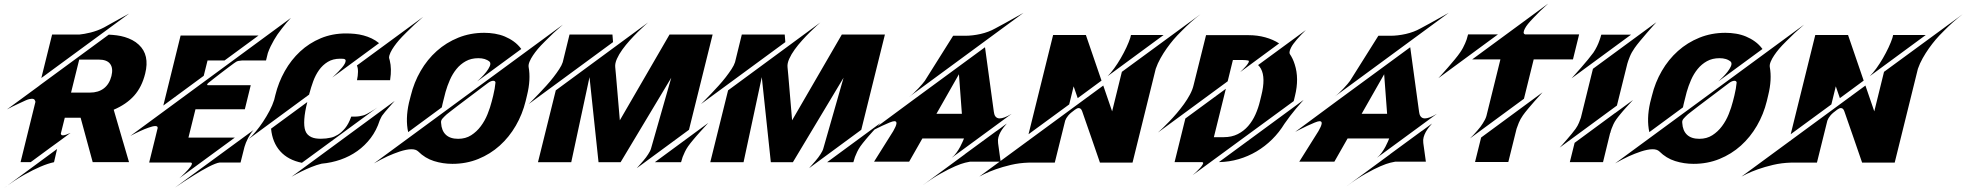

<svg xmlns="http://www.w3.org/2000/svg" viewBox="-78 -911 11050 1079"><path d="M702.1 -659.7Q764.2 -602.1 737.8 -497.1Q719.2 -421.9 675.8 -373.3Q632.3 -324.7 561 -294.4L614.3 -111.3V-111.8L647 0H442.9L375 -249.5H286.1L263.7 -159.7Q264.2 -156.7 266.4 -153.6Q268.6 -150.4 275.9 -150.4Q281.7 -150.4 292 -153.6Q302.2 -156.7 318.8 -164.1Q318.4 -164.1 308.6 -157Q298.8 -149.9 283.2 -138.2Q267.6 -126.5 247.3 -111.8Q227.1 -97.2 206.1 -82Q157.2 -45.9 94.7 0H37.6L121.1 -338.4Q120.6 -342.8 116.9 -349.4Q113.3 -356 100.6 -356Q94.7 -356 86.4 -354Q78.1 -352.1 66.9 -347.2Q44.9 -337.4 25.6 -328.1Q6.3 -318.8 -8.3 -312Q-24.9 -303.7 -39.1 -295.9L144 -430.2V-430.7L533.2 -716.3Q555.2 -715.3 578.1 -712.4Q601.1 -709.5 623 -702.9Q645 -696.3 665.3 -685.8Q685.5 -675.3 702.1 -659.7ZM548.3 -483.9Q559.1 -527.8 541 -551.8Q523.4 -576.2 475.6 -576.2H367.2L321.3 -390.6H427.2Q474.6 -390.6 505.6 -414.3Q536.6 -438 548.3 -483.9ZM647.9 -835 154.3 -472.7 214.8 -716.8H367.7Q380.4 -718.3 396.7 -720.9Q413.1 -723.6 431.4 -728.3Q449.7 -732.9 469 -740Q488.3 -747.1 506.8 -756.8Q526.9 -768.1 547.1 -779.3Q567.4 -790.5 585.9 -800.8Q604.5 -811 620.4 -819.8Q636.2 -828.6 647.9 -835ZM-58.1 147.9 242.7 -73.7 225.6 0.5Q192.4 7.3 148.9 25.9Q109.9 42.5 58.8 70.8Q7.8 99.1 -58.1 147.9Z M1066.9 -484.9 839.8 -317.9 937 -711.4H1375L1184.1 -571.3H1088.4ZM905.3 143.1 1346.7 -180.2Q1338.9 -171.9 1331.1 -160.2Q1323.2 -148.4 1316.4 -135.5Q1309.6 -122.6 1304.2 -109.4Q1298.8 -96.2 1295.9 -85.4L1273.9 2.4H1156.2Q1146.5 3.4 1130.4 9.8Q1114.3 16.1 1094.7 26.1Q1075.2 36.1 1053.7 48.6Q1032.2 61 1011.2 74.2Q961.4 105 905.3 143.1ZM654.3 -147 1557.1 -810.5Q1530.3 -782.7 1505.9 -750.5Q1491.2 -731.9 1481.4 -717.5Q1471.7 -703.1 1461.9 -686.3Q1452.1 -669.4 1443.1 -650.9Q1434.1 -632.3 1427.2 -612.8L1417 -571.3H1282.7Q1280.8 -570.8 1279.8 -570.8H1279.3Q1272.5 -570.8 1261.5 -568.6Q1250.5 -566.4 1235.8 -554.7Q1225.1 -546.9 1204.8 -531.7Q1184.6 -516.6 1163.3 -500.2Q1142.1 -483.9 1124.3 -470Q1106.4 -456.1 1100.1 -450.7Q1097.2 -448.7 1094 -446Q1090.8 -443.4 1088.6 -440.7Q1086.4 -438 1086.2 -435.5Q1085.9 -433.1 1089.4 -432.1H1331.1L1297.9 -296.9H1020.5L981 -137.7H1241.7L929.7 90.8Q933.6 87.4 942.1 79.6Q950.7 71.8 960.2 62.3Q969.7 52.7 979 42.5Q988.3 32.2 994.1 23.7Q1000 15.1 1000.5 9.3Q1001 3.4 993.7 2.4H760.3Q773.4 -50.8 783.7 -92.3Q790 -117.7 793.7 -132.6Q797.4 -147.5 800.3 -159.7Q803.2 -171.9 805.2 -180.2Q807.1 -188.5 807.6 -189Q809.1 -196.3 805.7 -199.5Q802.2 -202.6 794.9 -202.6Q787.6 -202.6 778.1 -200.2Q768.6 -197.8 757.3 -193.8Q746.1 -189.9 734.1 -185.1Q722.2 -180.2 710.4 -174.8Q683.6 -162.6 654.3 -147Z M2300.3 -816.4Q2246.6 -770.5 2204.6 -727.5Q2179.2 -702.6 2164.3 -685.3Q2149.4 -668 2137 -650.4Q2124.5 -632.8 2116.5 -616Q2108.4 -599.1 2108.4 -585.9Q2109.4 -582 2110.4 -578.6Q2111.3 -575.2 2112.3 -571.8Q2124 -523.9 2114.7 -464.4L2114.3 -460.4H1928.2Q1933.6 -485.4 1933.8 -507.3Q1934.1 -529.3 1927.7 -543ZM1445.3 -188 1648.9 -337.4Q1634.8 -281.7 1632.1 -241Q1629.4 -200.2 1637.7 -176.8Q1642.6 -163.1 1651.6 -154.3Q1660.6 -145.5 1671.9 -140.4Q1683.1 -135.3 1696.3 -133.3Q1709.5 -131.3 1722.7 -131.3Q1726.1 -131.3 1731.2 -131.6Q1736.3 -131.8 1741 -132.1Q1745.6 -132.3 1749.3 -132.6Q1752.9 -132.8 1753.9 -132.8Q1764.6 -133.8 1782.7 -137.7Q1800.8 -141.6 1821 -154.1Q1841.3 -166.5 1861.3 -190.4Q1881.3 -214.4 1896 -255.9H1920.9Q1931.2 -255.9 1941.9 -257.8Q1951.7 -259.3 1962.6 -262.2Q1973.6 -265.1 1984.9 -271.5Q1996.1 -277.3 2006.6 -283.7Q2017.1 -290 2025.4 -295.4Q2035.2 -301.8 2043.5 -307.6L1618.7 3.9Q1541 -11.7 1496.8 -61Q1452.6 -110.4 1445.3 -188ZM1659.2 -379.4 1319.8 -129.9Q1337.9 -146 1359.1 -171.4Q1380.4 -196.8 1400.1 -226.6Q1419.9 -256.3 1436.8 -288.3Q1453.6 -320.3 1462.9 -350.1L1469.2 -376Q1486.8 -448.2 1522.5 -511.5Q1558.1 -574.7 1608.9 -621.8Q1659.7 -668.9 1724.6 -696Q1789.6 -723.1 1866.7 -723.1Q1891.1 -723.1 1916 -720.7Q1940.9 -718.3 1964.6 -711.9Q1988.3 -705.6 2010.5 -695.1Q2032.7 -684.6 2052.2 -668.5L1789.1 -475.1Q1794.4 -480 1804 -489Q1813.5 -498 1824 -508.8Q1834.5 -519.5 1844.2 -531.2Q1854 -543 1859.4 -553Q1864.7 -563 1864.5 -570.3Q1864.3 -577.6 1854.5 -580.1Q1849.6 -580.6 1844.5 -580.8Q1839.4 -581.1 1834 -581.1Q1793 -581.1 1763.9 -563.2Q1734.9 -545.4 1714.8 -517.1Q1694.8 -488.8 1682.1 -453.9Q1669.4 -418.9 1660.6 -385.3ZM1560.1 82.5 2140.1 -343.8Q2136.7 -340.3 2127.7 -330.1Q2118.7 -319.8 2107.7 -307.4Q2096.7 -294.9 2085.7 -282Q2074.7 -269 2068.4 -259.8Q2064.9 -253.9 2061.8 -247.1Q2058.6 -240.2 2055.7 -233.9Q2038.1 -178.7 2005.6 -135.7Q1973.1 -92.8 1930.2 -62.3Q1887.2 -31.7 1835.9 -13.9Q1784.7 3.9 1729.5 8.8Q1701.2 15.6 1671.4 27.8Q1641.6 40 1616.7 52.2Q1587.9 66.4 1560.1 82.5Z M2404.8 -307.6 2215.8 -168.5Q2199.7 -241.7 2220.2 -333.5L2230.5 -373.5Q2248.5 -447.8 2285.9 -512.2Q2323.2 -576.7 2376.5 -624.3Q2429.7 -671.9 2497.3 -699.2Q2564.9 -726.6 2643.1 -726.6Q2673.3 -726.6 2702.9 -721.7Q2732.4 -716.8 2759 -705.8Q2785.6 -694.8 2809.3 -677.7Q2833 -660.6 2851.6 -635.7L2603.5 -453.6Q2612.3 -461.4 2627 -475.8Q2641.6 -490.2 2654.5 -506.6Q2667.5 -522.9 2674.3 -538.6Q2681.2 -554.2 2673.8 -564Q2661.1 -574.7 2645.5 -579.3Q2629.9 -584 2610.4 -584Q2569.8 -584 2539.6 -567.1Q2509.3 -550.3 2487.3 -523.2Q2465.3 -496.1 2450.4 -462.2Q2435.5 -428.2 2425.8 -394L2412.6 -341.8Q2410.2 -333 2408.4 -324.5Q2406.7 -315.9 2404.8 -307.6ZM2023.4 7.3 3085.4 -772.5Q3029.3 -724.6 2985.8 -679.7Q2959.5 -653.8 2944.6 -636Q2929.7 -618.2 2917.5 -600.1Q2905.3 -582 2898.2 -565.2Q2891.1 -548.3 2892.6 -535.6Q2905.8 -463.9 2883.8 -375.5L2876 -342.8Q2857.9 -269 2820.6 -204.6Q2783.2 -140.1 2730.2 -92.5Q2677.2 -44.9 2609.9 -17.6Q2542.5 9.8 2464.4 9.8Q2410.6 9.8 2360.8 -5.9Q2311 -21.5 2272 -60.1Q2259.3 -72.3 2233.9 -72.3Q2219.7 -72.3 2203.1 -68.8Q2186.5 -65.4 2169.2 -59.8Q2151.9 -54.2 2134.3 -47.1Q2116.7 -40 2100.1 -32.7Q2062.5 -15.1 2023.4 7.3ZM2693.8 -374Q2698.7 -394.5 2701.9 -412.6Q2705.1 -430.7 2706.5 -447.3Q2705.1 -457 2693.8 -457Q2688 -457 2680.2 -453.9Q2672.4 -450.7 2664.6 -444.8Q2657.2 -439.5 2638.4 -425.3Q2619.6 -411.1 2595.5 -392.8Q2571.3 -374.5 2544.2 -354.2Q2517.1 -334 2493.9 -316.2Q2470.7 -298.3 2453.9 -285.4Q2437 -272.5 2432.6 -268.6Q2419.9 -257.3 2409.2 -245.4Q2398.4 -233.4 2400.9 -219.7Q2403.3 -176.8 2427.5 -153.8Q2451.7 -130.9 2496.6 -130.9Q2538.6 -130.9 2569.8 -150.9Q2601.1 -170.9 2624 -201.7Q2647 -232.4 2661.9 -269.5Q2676.8 -306.6 2685.5 -341.3Z M3367.2 -674.3 2893.1 -326.2Q2900.4 -333.5 2916 -349.1Q2931.6 -364.7 2951.2 -385.3Q2970.7 -405.8 2992.2 -429.4Q3013.7 -453.1 3032.2 -477.1Q3050.8 -501 3064.9 -522.7Q3079.1 -544.4 3084.5 -561.5L3122.6 -716.8H3363.8ZM3602.1 0.5 3902.3 -220.2Q3878.4 -194.3 3856.4 -169.9Q3843.8 -155.8 3835.2 -146Q3826.7 -136.2 3818.4 -126.2Q3810.1 -116.2 3802.2 -106.4Q3794.4 -96.7 3789.1 -88.9Q3778.3 -73.2 3770.8 -57.4Q3763.2 -41.5 3758.3 -28.8Q3752.9 -13.7 3749.5 0.5V-1.5L3749 0.5ZM3694.3 -474.1 3409.7 0.5H3285.6L3234.9 -477.5L3132.3 0.5H2945.3L3045.4 -403.3L3564 -784.7Q3559.1 -780.3 3543 -765.9Q3526.9 -751.5 3505.6 -730.5Q3484.4 -709.5 3461.4 -684.1Q3438.5 -658.7 3419.4 -632.3Q3400.4 -606 3388.9 -580.3Q3377.4 -554.7 3379.4 -534.2Q3379.4 -534.2 3380.6 -521Q3381.8 -507.8 3383.8 -486.8Q3385.7 -465.8 3387.9 -439Q3390.1 -412.1 3392.6 -384.3Q3398.4 -318.4 3405.3 -234.9L3684.6 -716.8H3926.8L3793.9 -181.6L3500.5 34.2Q3520 13.2 3536.6 -6.8Q3546.4 -18.6 3552.5 -26.6Q3558.6 -34.7 3564.2 -43.5Q3569.8 -52.2 3574.2 -60.5Q3578.6 -68.8 3580.6 -76.2Z M4335.4 -674.3 3861.3 -326.2Q3868.7 -333.5 3884.3 -349.1Q3899.9 -364.7 3919.4 -385.3Q3939 -405.8 3960.4 -429.4Q3981.9 -453.1 4000.5 -477.1Q4019 -501 4033.2 -522.7Q4047.4 -544.4 4052.7 -561.5L4090.8 -716.8H4332ZM4570.3 0.5 4870.6 -220.2Q4846.7 -194.3 4824.7 -169.9Q4812 -155.8 4803.5 -146Q4794.9 -136.2 4786.6 -126.2Q4778.3 -116.2 4770.5 -106.4Q4762.7 -96.7 4757.3 -88.9Q4746.6 -73.2 4739 -57.4Q4731.4 -41.5 4726.6 -28.8Q4721.2 -13.7 4717.8 0.5V-1.5L4717.3 0.5ZM4662.6 -474.1 4377.9 0.5H4253.9L4203.1 -477.5L4100.6 0.5H3913.6L4013.7 -403.3L4532.2 -784.7Q4527.3 -780.3 4511.2 -765.9Q4495.1 -751.5 4473.9 -730.5Q4452.6 -709.5 4429.7 -684.1Q4406.7 -658.7 4387.7 -632.3Q4368.7 -606 4357.2 -580.3Q4345.7 -554.7 4347.7 -534.2Q4347.7 -534.2 4348.9 -521Q4350.1 -507.8 4352.1 -486.8Q4354 -465.8 4356.2 -439Q4358.4 -412.1 4360.8 -384.3Q4366.7 -318.4 4373.5 -234.9L4652.8 -716.8H4895L4762.2 -181.6L4468.8 34.2Q4488.3 13.2 4504.9 -6.8Q4514.6 -18.6 4520.8 -26.6Q4526.9 -34.7 4532.5 -43.5Q4538.1 -52.2 4542.5 -60.5Q4546.9 -68.8 4548.8 -76.2Z M5673.8 -838.9 5029.8 -365.7Q5043.5 -375.5 5057.1 -388.4Q5070.8 -401.4 5083 -414.3Q5095.2 -427.2 5104.7 -438.5Q5114.3 -449.7 5119.1 -456.5L5277.8 -709H5278.3L5278.8 -710H5345.7Q5387.7 -710 5432.9 -720.2Q5478 -730.5 5514.6 -751Q5540.5 -764.6 5566.7 -779.1Q5592.8 -793.5 5614.5 -805.7Q5636.2 -817.9 5652.1 -826.7Q5668 -835.4 5673.8 -838.9ZM5506.8 -284.7Q5507.8 -276.9 5509.8 -269.8Q5511.7 -262.7 5515.6 -257.3Q5519.5 -252 5525.4 -248.8Q5531.2 -245.6 5540 -245.6Q5551.3 -245.6 5567.6 -251.5Q5584 -257.3 5607.4 -271.5L5270.5 -24.4Q5285.6 -36.6 5297.6 -53.5Q5309.6 -70.3 5318.1 -86.4Q5326.7 -102.5 5332 -115.2Q5337.4 -127.9 5339.4 -132.8H5105.5L5031.2 -2.4H4834L4941.9 -174.3Q4957.5 -201.2 4959.7 -215.6Q4961.9 -230 4948.2 -230Q4939.9 -230 4920.7 -222.2Q4901.4 -214.4 4879.9 -204.3Q4858.4 -194.3 4839.1 -184.3Q4819.8 -174.3 4811 -169.9L5050.3 -346.7L5457.5 -645.5L5506.3 -289.1L5506.8 -287.1Q5506.8 -285.2 5506.8 -284.7ZM5184.6 -271.5H5327.6L5311 -493.7ZM5522 -174.3 5580.1 -216.8Q5571.3 -207 5561.8 -194.8Q5552.2 -182.6 5544.7 -168.9Q5537.1 -155.3 5533 -140.4Q5528.8 -125.5 5530.8 -111.3Q5531.2 -108.9 5531.2 -105L5545.4 -2.4H5373Q5366.7 -1.5 5345.7 3.4Q5324.7 8.3 5290 23.2Q5255.4 38.1 5207 65.2Q5158.7 92.3 5097.7 137.2L5344.7 -44.4V-44.9L5522 -174.8Z M6226.6 -507.3 6668.5 -831.1Q6613.3 -788.6 6564.5 -738.8Q6535.6 -710.4 6516.6 -688Q6497.6 -665.5 6479 -639.4Q6460.4 -613.3 6444.1 -584.2Q6427.7 -555.2 6417 -524.4L6286.6 2.9H6103.5Q6075.7 -77.1 6054.2 -140.1Q6041 -178.2 6033.2 -200.4Q6025.4 -222.7 6019 -241.2Q6012.7 -259.8 6008.3 -272Q6003.9 -284.2 6003.9 -284.7Q5997.6 -303.7 5984.4 -303.7Q5975.1 -303.7 5962.9 -294.4Q5937 -275.9 5925 -261.5Q5913.1 -247.1 5908.2 -233.4L5849.6 2.9H5703.1Q5650.9 4.4 5603.3 15.6Q5555.7 26.9 5518.1 40.3Q5480.5 53.7 5455.8 65.9Q5431.2 78.1 5425.3 81.5L6122.1 -430.2L6171.9 -285.2ZM6461.4 -714.4 6146.5 -482.9Q6164.1 -500 6183.3 -526.6Q6202.6 -553.2 6220.2 -583.5Q6237.8 -613.8 6252 -644Q6266.1 -674.3 6273.9 -698.2L6277.8 -714.4ZM5930.7 -324.2 5702.1 -156.7 5840.3 -714.4H6024.4L6112.3 -458L5978.5 -359.4L5955.6 -425.8Z M6772 0 7248 -349.6Q7244.6 -345.7 7232.7 -332.3Q7220.7 -318.8 7205.1 -300.3Q7189.5 -281.7 7172.4 -259.5Q7155.3 -237.3 7140.6 -215.8Q7110.8 -167 7071 -127.7Q7031.2 -88.4 6983.9 -60.3Q6936.5 -32.2 6883.1 -16.6Q6829.6 -1 6772 0ZM6821.3 -454.1 6429.2 -166Q6439.5 -174.8 6456.3 -191.2Q6473.1 -207.5 6493.4 -228.5Q6513.7 -249.5 6535.2 -274.7Q6556.6 -299.8 6575.7 -326.2Q6594.7 -352.5 6609.1 -379.4Q6623.5 -406.2 6629.4 -431.2L6699.7 -713.4H6939Q6988.3 -713.4 7032.5 -701.2Q7076.7 -689 7110.4 -667L6891.6 -505.9Q6896.5 -510.7 6906.2 -520.3Q6916 -529.8 6924.8 -540Q6933.6 -550.3 6938.2 -559.1Q6942.9 -567.9 6937.5 -570.8Q6922.9 -573.7 6906.2 -573.7H6850.6ZM6624 73.7Q6631.8 67.4 6644.5 55.4Q6657.2 43.5 6667.7 31.5Q6678.2 19.5 6682.4 10.3Q6686.5 1 6676.8 0H6522.9L6583.5 -245.1L6811 -412.1L6743.7 -140.1H6798.8Q6843.8 -140.1 6877.7 -157.2Q6911.6 -174.3 6936.3 -202.6Q6960.9 -231 6977.3 -267.6Q6993.7 -304.2 7002.9 -343.3L7010.3 -373.5Q7035.6 -474.1 7008.3 -524.4Q7001.5 -537.1 6992.2 -545.4L7260.7 -742.2Q7231.9 -714.4 7210 -689Q7197.3 -673.8 7189.9 -663.8Q7182.6 -653.8 7177.5 -643.6Q7172.4 -633.3 7169.9 -624.3Q7167.5 -615.2 7169.9 -608.4Q7188 -582 7198.2 -548.8Q7223.6 -470.2 7199.7 -373L7192.4 -342.8Z M8063.5 -838.9 7419.4 -365.7Q7433.1 -375.5 7446.8 -388.4Q7460.4 -401.4 7472.7 -414.3Q7484.9 -427.2 7494.4 -438.5Q7503.9 -449.7 7508.8 -456.5L7667.5 -709H7668L7668.5 -710H7735.4Q7777.3 -710 7822.5 -720.2Q7867.7 -730.5 7904.3 -751Q7930.2 -764.6 7956.3 -779.1Q7982.4 -793.5 8004.2 -805.7Q8025.9 -817.9 8041.7 -826.7Q8057.6 -835.4 8063.5 -838.9ZM7896.5 -284.7Q7897.5 -276.9 7899.4 -269.8Q7901.4 -262.7 7905.3 -257.3Q7909.2 -252 7915 -248.8Q7920.9 -245.6 7929.7 -245.6Q7940.9 -245.6 7957.3 -251.5Q7973.6 -257.3 7997.1 -271.5L7660.2 -24.4Q7675.3 -36.6 7687.3 -53.5Q7699.2 -70.3 7707.8 -86.4Q7716.3 -102.5 7721.7 -115.2Q7727.1 -127.9 7729 -132.8H7495.1L7420.9 -2.4H7223.6L7331.5 -174.3Q7347.2 -201.2 7349.4 -215.6Q7351.6 -230 7337.9 -230Q7329.6 -230 7310.3 -222.2Q7291 -214.4 7269.5 -204.3Q7248 -194.3 7228.8 -184.3Q7209.5 -174.3 7200.7 -169.9L7439.9 -346.7L7847.2 -645.5L7896 -289.1L7896.5 -287.1Q7896.5 -285.2 7896.5 -284.7ZM7574.2 -271.5H7717.3L7700.7 -493.7ZM7911.6 -174.3 7969.7 -216.8Q7960.9 -207 7951.4 -194.8Q7941.9 -182.6 7934.3 -168.9Q7926.8 -155.3 7922.6 -140.4Q7918.5 -125.5 7920.4 -111.3Q7920.9 -108.9 7920.9 -105L7935.1 -2.4H7762.7Q7756.3 -1.5 7735.4 3.4Q7714.4 8.3 7679.7 23.2Q7645 38.1 7596.7 65.2Q7548.3 92.3 7487.3 137.2L7734.4 -44.4V-44.9L7911.6 -174.8Z M8245.6 -138.2 8590.8 -392.1Q8567.9 -366.7 8546.4 -342.8Q8534.2 -328.6 8525.9 -319.1Q8517.6 -309.6 8509.3 -299.6Q8501 -289.6 8493.4 -280Q8485.8 -270.5 8480.5 -262.7Q8465.8 -241.7 8457.3 -220.9Q8448.7 -200.2 8444.8 -187.5L8398.4 -0.5H8211.4ZM8340.3 -717.8 8005.4 -471.7Q8009.8 -476.1 8025.1 -493.2Q8040.5 -510.3 8059.6 -532.2Q8078.6 -554.2 8097.7 -577.1Q8116.7 -600.1 8127.9 -616.7Q8136.7 -629.4 8143.6 -642.3Q8150.4 -655.3 8155.5 -667Q8160.6 -678.7 8164.1 -688.7Q8167.5 -698.7 8168.9 -705.6L8172.4 -717.8ZM8492.7 -717.8H8796.4L8761.7 -577.1H8541L8486.3 -356L8183.1 -133.3Q8205.1 -154.3 8223.6 -176.3Q8234.9 -189 8241.7 -198.2Q8248.5 -207.5 8255.1 -217.8Q8261.7 -228 8267.1 -238.5Q8272.5 -249 8275.4 -259.3L8354 -577.1H8195.3L8622.1 -890.6Q8573.2 -846.7 8539.6 -810.5Q8519 -789.1 8508.5 -775.9Q8498 -762.7 8491.7 -750.7Q8485.4 -738.8 8484.6 -729.7Q8483.9 -720.7 8492.7 -717.8Z M8874 -524.4 9230.5 -786.1Q9226.1 -781.7 9210.9 -764.6Q9195.8 -747.6 9176.8 -725.6Q9157.7 -703.6 9138.7 -680.7Q9119.6 -657.7 9108.4 -641.6Q9090.8 -616.7 9081.1 -592.3Q9071.3 -567.9 9067.4 -553.7L9008.8 -317.9L8687 -81.5Q8689.9 -84.5 8701.2 -96.9Q8712.4 -109.4 8726.3 -125.5Q8740.2 -141.6 8754.2 -158.4Q8768.1 -175.3 8776.4 -187Q8788.6 -204.1 8795.7 -221.7Q8802.7 -239.3 8806.2 -249.5ZM8998.5 -275.9V-275.4L9099.1 -349.1Q9079.1 -327.6 9061 -307.6Q9050.3 -295.9 9043.2 -287.6Q9036.1 -279.3 9029.3 -271Q9022.5 -262.7 9015.9 -254.4Q9009.3 -246.1 9004.9 -239.7Q8995.6 -226.6 8989.3 -213.1Q8982.9 -199.7 8979 -188.5Q8974.1 -175.8 8971.7 -164.1H8970.7L8930.7 0H8744.1L8771 -108.4ZM9088.4 -716.3 8753.9 -470.7Q8757.8 -475.1 8773.2 -492.2Q8788.6 -509.3 8807.6 -531Q8826.7 -552.7 8845.7 -575.9Q8864.7 -599.1 8876.5 -615.2Q8888.2 -632.8 8896.7 -650.4Q8905.3 -668 8910.2 -682.6Q8916.5 -699.2 8920.4 -714.8H8920.9L8921.4 -716.3Z M9379.9 -307.6 9190.9 -168.5Q9174.8 -241.7 9195.3 -333.5L9205.6 -373.5Q9223.6 -447.8 9261 -512.2Q9298.3 -576.7 9351.6 -624.3Q9404.8 -671.9 9472.4 -699.2Q9540 -726.6 9618.2 -726.6Q9648.4 -726.6 9678 -721.7Q9707.5 -716.8 9734.1 -705.8Q9760.7 -694.8 9784.4 -677.7Q9808.1 -660.6 9826.7 -635.7L9578.6 -453.6Q9587.4 -461.4 9602.1 -475.8Q9616.7 -490.2 9629.6 -506.6Q9642.6 -522.9 9649.4 -538.6Q9656.2 -554.2 9648.9 -564Q9636.2 -574.7 9620.6 -579.3Q9605 -584 9585.4 -584Q9544.9 -584 9514.6 -567.1Q9484.4 -550.3 9462.4 -523.2Q9440.4 -496.1 9425.5 -462.2Q9410.6 -428.2 9400.9 -394L9387.7 -341.8Q9385.3 -333 9383.5 -324.5Q9381.8 -315.9 9379.9 -307.6ZM8998.5 7.3 10060.5 -772.5Q10004.4 -724.6 9960.9 -679.7Q9934.6 -653.8 9919.7 -636Q9904.8 -618.2 9892.6 -600.1Q9880.4 -582 9873.3 -565.2Q9866.2 -548.3 9867.7 -535.6Q9880.9 -463.9 9858.9 -375.5L9851.1 -342.8Q9833 -269 9795.7 -204.6Q9758.3 -140.1 9705.3 -92.5Q9652.3 -44.9 9585 -17.6Q9517.6 9.8 9439.5 9.8Q9385.7 9.8 9335.9 -5.9Q9286.1 -21.5 9247.1 -60.1Q9234.4 -72.3 9209 -72.3Q9194.8 -72.3 9178.2 -68.8Q9161.6 -65.4 9144.3 -59.8Q9127 -54.2 9109.4 -47.1Q9091.8 -40 9075.2 -32.7Q9037.6 -15.1 8998.5 7.3ZM9668.9 -374Q9673.8 -394.5 9677 -412.6Q9680.2 -430.7 9681.6 -447.3Q9680.2 -457 9668.9 -457Q9663.1 -457 9655.3 -453.9Q9647.5 -450.7 9639.6 -444.8Q9632.3 -439.5 9613.5 -425.3Q9594.7 -411.1 9570.6 -392.8Q9546.4 -374.5 9519.3 -354.2Q9492.2 -334 9469 -316.2Q9445.8 -298.3 9429 -285.4Q9412.1 -272.5 9407.7 -268.6Q9395 -257.3 9384.3 -245.4Q9373.5 -233.4 9376 -219.7Q9378.4 -176.8 9402.6 -153.8Q9426.8 -130.9 9471.7 -130.9Q9513.7 -130.9 9544.9 -150.9Q9576.2 -170.9 9599.1 -201.7Q9622.1 -232.4 9637 -269.5Q9651.9 -306.6 9660.6 -341.3Z M10509.8 -507.3 10951.7 -831.1Q10896.5 -788.6 10847.7 -738.8Q10818.8 -710.4 10799.8 -688Q10780.8 -665.5 10762.2 -639.4Q10743.7 -613.3 10727.3 -584.2Q10710.9 -555.2 10700.2 -524.4L10569.8 2.9H10386.7Q10358.9 -77.1 10337.4 -140.1Q10324.2 -178.2 10316.4 -200.4Q10308.6 -222.7 10302.2 -241.2Q10295.9 -259.8 10291.5 -272Q10287.1 -284.2 10287.1 -284.7Q10280.8 -303.7 10267.6 -303.7Q10258.3 -303.7 10246.1 -294.4Q10220.2 -275.9 10208.3 -261.5Q10196.3 -247.1 10191.4 -233.4L10132.8 2.9H9986.3Q9934.1 4.4 9886.5 15.6Q9838.9 26.9 9801.3 40.3Q9763.7 53.7 9739 65.9Q9714.4 78.1 9708.5 81.5L10405.3 -430.2L10455.1 -285.2ZM10744.6 -714.4 10429.7 -482.9Q10447.3 -500 10466.6 -526.6Q10485.8 -553.2 10503.4 -583.5Q10521 -613.8 10535.2 -644Q10549.3 -674.3 10557.1 -698.2L10561 -714.4ZM10213.9 -324.2 9985.4 -156.7 10123.5 -714.4H10307.6L10395.5 -458L10261.7 -359.4L10238.8 -425.8Z"/></svg>

Font: Facon
Style: Bold Italic
Weight: 700
Italic angle: -12°
Designer: Google
Version: Version 2.001150; 2014